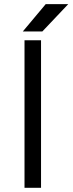

<svg xmlns="http://www.w3.org/2000/svg" viewBox="-20 -891 344 911"><path d="M96.3 0H174.7V-700H96.3ZM88.3 -741.8H181L303.7 -871.3H196.8Z"/></svg>

Font: Unageo Variable
Style: Regular
Weight: 300
Designer: Richard Sepsi
Foundry: Richard Sepsi
Version: Version 2.200